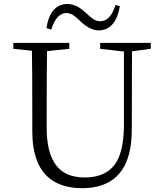

<svg xmlns="http://www.w3.org/2000/svg" viewBox="-20 -944 829 978"><path d="M568.4 -918.9 590.8 -912.1Q568.4 -790 483.4 -789.1Q442.4 -789.1 396.5 -829.1Q359.4 -865.2 343.8 -872.1Q330.1 -877.9 317.4 -877.9Q266.6 -876 241.2 -793L216.8 -800.8Q231.4 -903.3 298.8 -920.9Q311.5 -923.8 323.2 -923.8Q370.1 -922.9 412.1 -882.8Q449.2 -849.6 458 -844.7Q474.6 -835.9 491.2 -835.9Q540 -835.9 566.4 -912.1Q567.4 -916 568.4 -918.9ZM748 -725.6V-695.3L652.3 -682.6L651.4 -284.2Q651.4 -18.6 451.2 10.7Q426.8 14.6 400.4 14.6Q183.6 14.6 150.4 -194.3Q144.5 -231.4 144.5 -272.5V-388.7Q144.5 -587.9 142.6 -685.5L47.9 -695.3V-725.6H333V-695.3L219.7 -683.6Q217.8 -586.9 217.8 -388.7V-293Q217.8 -68.4 366.2 -43.9Q387.7 -40 410.2 -40Q542 -40 585 -142.6Q611.3 -205.1 611.3 -310.5V-681.6L490.2 -695.3V-725.6Z"/></svg>

Font: GenYoMin JP Light
Style: Regular
Weight: 300
Version: Version 1.001;PS 1;hotconv 16.6.51;makeotf.lib2.5.65220 DEVE